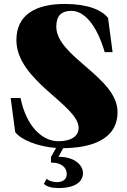

<svg xmlns="http://www.w3.org/2000/svg" viewBox="-20 -735 642 972"><path d="M216 170 202 196C217 210 242 217 276 217C361 217 400 185 400 141C400 100 356 58 276 59L300 15C434 14 575 -24 575 -168C575 -344 265 -448 265 -600C265 -655 290 -680 342 -680C403 -680 468 -615 510 -471H550L527 -644C496 -684 425 -715 308 -715C157 -715 63 -658 63 -532C63 -325 378 -204 378 -87C378 -45 339 -20 276 -20C194 -20 113 -95 84 -239H34L57 -66C86 -28 169 7 264 14L238 60V88C291 88 318 113 318 146C318 176 294 187 268 187C248 187 226 180 216 170Z"/></svg>

Font: Sprat Condensed Black
Style: Regular
Weight: 900
Designer: Ethan Nakache
Foundry: Collletttivo
Version: Version 2.000;Glyphs 3.2 (3217)